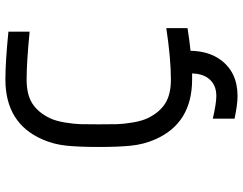

<svg xmlns="http://www.w3.org/2000/svg" viewBox="-114 -603 895 707"><g transform="rotate(-90 333.5 -249.5)"><path d="M173.8 -541Q233.1 -677.1 394.5 -677.1Q459.6 -677.1 570.3 -666V-587.9Q458.3 -599 394.5 -599Q338.5 -599 305.7 -577.8Q272.8 -556.6 252 -513.7Q241.5 -491.5 236 -458.3Q230.5 -425.1 229.8 -401.4Q229.2 -377.6 229.2 -333.3Q229.2 -289.1 229.8 -265.3Q230.5 -241.5 236 -208.3Q241.5 -175.1 252 -153Q272.8 -110 305.7 -88.9Q338.5 -67.7 394.5 -67.7Q470.7 -67.7 583.3 -84.6V-6.5Q534.5 1.3 500 4.6Q498.7 72.3 466.1 115.9Q420.6 177.7 333.3 177.7Q302.1 177.7 250 166.7V86.6Q306.6 99.6 333.3 99.6Q376.3 99.6 398.4 70.3Q415.4 48.2 416.7 10.4H394.5Q233.1 10.4 173.8 -125.7Q155.6 -166.7 150.7 -213.5Q145.8 -260.4 145.8 -333.3Q145.8 -406.2 150.7 -453.1Q155.6 -500 173.8 -541Z"/></g></svg>

Font: Monoid
Style: Regular
Weight: 400
Width: 4
Monospace: yes
Designer: Andreas Larsen (@larsenwork)
Version: Version 0.61